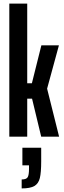

<svg xmlns="http://www.w3.org/2000/svg" viewBox="-20 -763 355 1072"><path d="M32 0V-743H132V-298H158L211 -510H309L243 -268L310 0H210L159 -212H132V0ZM142 179V160H105V62H210V138Q210 200 202.5 231Q195 262 172 275.5Q149 289 101 289V239Q127 239 134.5 226.5Q142 214 142 179Z"/></svg>

Font: Saira Ultra Condensed
Style: Bold
Weight: 700
Width: 1
Designer: Hector Gatti with collaboration of the Omnibus-Type team
Foundry: Omnibus-Type
Version: Version 1.001; ttfautohint (v1.8)